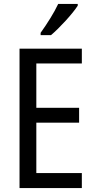

<svg xmlns="http://www.w3.org/2000/svg" viewBox="-20 -963 488 983"><path d="M378 -934V-943H278C257 -898 223 -844 188 -795V-783H241C284 -819 353 -894 378 -934ZM399 0V-77H166V-335H385V-411H166V-638H399V-714H80V0Z"/></svg>

Font: Noto Sans Kannada Condensed
Style: Regular
Weight: 400
Width: 3
Designer: Jelle Bosma - Monotype Design Team
Foundry: Monotype Imaging Inc.
Version: Version 2.005